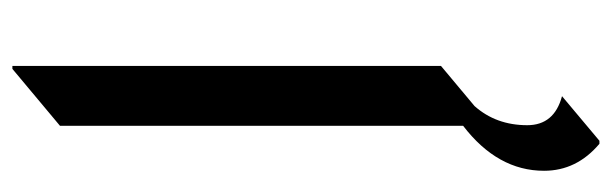

<svg xmlns="http://www.w3.org/2000/svg" viewBox="-362 -435 997 313"><g transform="rotate(-90 136.5 -278.5)"><path d="M63.5 200.2H58.6Q14.6 163.1 14.6 109.9Q14.6 34.2 87.9 -22V-679.2L180.7 -756.8H185.5V-58.1L120.1 -3.4Q88.9 31.7 88.9 82.5Q88.9 126.5 136.2 139.2Z"/></g></svg>

Font: Gothica
Style: Book
Weight: 400
Designer: Wojciech Kalinowski "wmk69" (wmk69@o2.pl)
Foundry: Wojciech Kalinowski "wmk69" (wmk69@o2.pl)
Version: Version 2.1.0; 2021-05-14